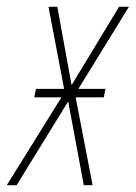

<svg xmlns="http://www.w3.org/2000/svg" viewBox="-63 -546 400 566"><path d="M-43 0H-14L138 -247L184 0H210L160 -259H243L248 -284H168L317 -526H288L148 -295L106 -526H80L126 -284H43L38 -259H118Z"/></svg>

Font: Noto Sans ExtraCondensed Thin
Style: Italic
Weight: 100
Width: 2
Italic angle: -12°
Designer: Monotype Design Team
Foundry: Monotype Imaging Inc.
Version: Version 2.013